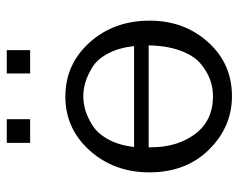

<svg xmlns="http://www.w3.org/2000/svg" viewBox="-89 -608 705 567"><g transform="rotate(-90 263.5 -324.5)"><path d="M125 -588V-657H195V-588ZM330 -588V-657H399V-588ZM38 -236Q38 -340 102.5 -412Q167 -484 262 -484Q357 -484 421.5 -412.5Q486 -341 486 -235Q486 -133 422.5 -62.5Q359 8 263 8Q172 8 105 -60Q38 -128 38 -236ZM112 -232Q112 -153 151.5 -100.5Q191 -48 263 -48Q289 -48 313 -57Q337 -66 360 -85.5Q383 -105 397.5 -144.5Q412 -184 413 -238H112ZM113 -281H411Q406 -326 389 -358Q372 -390 348 -404.5Q324 -419 303.5 -425Q283 -431 263 -431Q243 -431 222 -425Q201 -419 177 -404Q153 -389 135.5 -357.5Q118 -326 113 -281Z"/></g></svg>

Font: Coval
Style: ExtraLight
Weight: 250
Foundry: Context Ltd
Version: Version 001.000